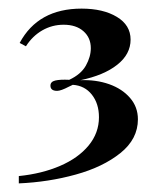

<svg xmlns="http://www.w3.org/2000/svg" viewBox="-20 -776 370 448"><path d="M284.7 -683.6Q284.7 -649.4 253.4 -624.8Q222.2 -600.1 167.5 -588.9Q204.1 -590.3 234.6 -579.6Q265.1 -568.8 283.4 -547.6Q301.8 -526.4 301.8 -497.6Q301.8 -451.7 261 -418.9Q220.2 -386.2 156.7 -368.7Q93.3 -351.1 23.9 -348.1V-365.2Q77.6 -370.6 120.1 -388.9Q162.6 -407.2 186.8 -436.5Q210.9 -465.8 210.9 -502.4Q210.9 -534.2 194.3 -555.2Q177.7 -576.2 149.9 -578.1L140.6 -573.7Q122.1 -564 113.3 -564Q97.7 -564 97.7 -576.2Q97.7 -585.4 108.9 -588.1Q120.1 -590.8 141.6 -589.8Q168.9 -602.5 180.4 -623Q191.9 -643.6 191.9 -663.6Q191.9 -688 174.8 -703.1Q157.7 -718.3 128.4 -718.3Q101.6 -718.3 78.6 -705.1Q55.7 -691.9 40.5 -668L25.9 -675.8Q68.8 -755.9 170.4 -755.9Q220.7 -755.9 252.7 -736.6Q284.7 -717.3 284.7 -683.6Z"/></svg>

Font: TypoPRO Playfair Display SC
Style: Bold
Weight: 700
Designer: Claus Eggers Sørensen
Foundry: Claus Eggers Sørensen
Version: Version 1.004;PS 001.004;hotconv 1.0.70;makeotf.lib2.5.58329